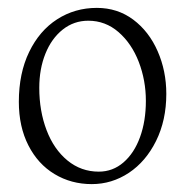

<svg xmlns="http://www.w3.org/2000/svg" viewBox="-20 -449 465 482"><path d="M397.5 -213.4Q397.5 -271 375.7 -320.6Q354 -370.1 314.5 -399.7Q274.9 -429.2 223.1 -429.2Q168 -429.2 123.5 -400.6Q79.1 -372.1 53.2 -318.6Q27.3 -265.1 27.3 -193.4Q27.3 -130.9 51.3 -84Q75.2 -37.1 116.9 -12Q158.7 13.2 210.4 13.2Q260.7 13.2 303.5 -15.1Q346.2 -43.5 371.8 -95.2Q397.5 -147 397.5 -213.4ZM346.2 -195.8Q346.2 -145 331.5 -104.7Q316.9 -64.5 290 -41.3Q263.2 -18.1 228 -18.1Q183.6 -18.1 149.4 -46.1Q115.2 -74.2 96.9 -122.3Q78.6 -170.4 78.6 -228.5Q78.6 -275.9 94 -314.2Q109.4 -352.5 137.5 -374.8Q165.5 -397 201.7 -397Q244.6 -397 277.6 -368.4Q310.5 -339.8 328.4 -293.5Q346.2 -247.1 346.2 -195.8Z"/></svg>

Font: Neuton ExtraLight
Style: Regular
Weight: 275
Designer: Brian M Zick
Foundry: Brian M Zick
Version: Version 1.560